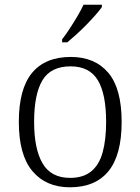

<svg xmlns="http://www.w3.org/2000/svg" viewBox="-20 -786 596 816"><path d="M277 10Q176 10 118 -58.5Q60 -127 60 -268Q60 -408 116 -476Q172 -544 281 -544Q383 -544 440 -477Q497 -410 497 -268Q497 -127 441 -58.5Q385 10 277 10ZM278 -30Q334 -30 368 -58Q402 -86 416.5 -139.5Q431 -193 431 -268Q431 -387 395.5 -445.5Q360 -504 280 -504Q196 -504 160.5 -445Q125 -386 125 -268Q125 -153 161 -91.5Q197 -30 278 -30ZM244 -619Q259 -638 276 -664Q293 -690 309 -717Q325 -744 335 -766H413V-756Q404 -743 386.5 -723Q369 -703 347.5 -681Q326 -659 304.5 -639.5Q283 -620 266 -606H244Z"/></svg>

Font: Noto Serif Thai Light
Style: Regular
Weight: 300
Version: Version 2.001